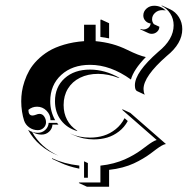

<svg xmlns="http://www.w3.org/2000/svg" viewBox="-20 -619 695 711"><path d="M58.6 -244.1Q58.6 -261.5 61.2 -279.2Q63.7 -296.9 70.8 -318.1Q77.9 -339.4 88.7 -358.5Q99.6 -377.7 118 -396.4Q136.5 -415 159.9 -429.3Q183.3 -443.6 217.2 -453.6Q251 -463.6 291.3 -466.6V-527.3H334.2V-466.6Q367.2 -463.4 395.4 -455.7Q423.6 -448 451.9 -434.1Q494.4 -413.1 520 -407.7Q474.9 -361.3 464.8 -324.5Q389.4 -378.9 313.5 -378.9Q247.6 -378.9 206.8 -341.6Q166 -304.2 166 -244.1Q166 -206.5 184.3 -173.8H167Q167 -194.3 152.3 -209.1Q137.7 -223.9 117.2 -223.9Q99.1 -223.9 85.2 -212.2Q85.2 -191.4 100.3 -191.2Q105.5 -191.2 113.2 -194.2Q120.8 -197.3 126 -197.3Q137.5 -197.3 143.9 -187.3Q150.4 -177.2 150.4 -166.3Q150.4 -154.1 141.5 -145.5Q132.6 -137 120.1 -137Q102.5 -137 88.4 -147.1Q74.2 -157.2 69.1 -172.9Q64.5 -186.8 61.5 -206.1Q58.6 -225.3 58.6 -244.1ZM84 -138.2Q100.3 -127.2 120.1 -127.2Q136 -127.2 147.6 -137.8Q159.2 -148.4 160.2 -164.1H191.2Q193.6 -160.9 196.5 -157.5H174.3Q173.3 -141.8 161.7 -131.2Q150.1 -120.6 134.3 -120.6Q119.9 -120.6 106.9 -126.5L98.9 -130.4Q130.4 -73.2 196 -42.5Q158.2 -57.4 129.8 -81.7Q101.3 -106 84 -138.2ZM172.4 -31 172.9 -33Q217.3 -12.2 272 -6.1H273.7V5.6L271.7 5.1Q234.4 -2.2 202.4 -17.1ZM183.6 -244.1Q183.6 -296.9 219.4 -329.1Q255.1 -361.3 313.5 -361.3Q368.2 -361.3 422.9 -330.6H418.7Q381.1 -345.2 343.5 -345.5Q305.4 -345.5 276.4 -331.1Q247.3 -316.7 231.4 -290.5Q215.6 -264.4 215.6 -230Q215.6 -199.5 228.4 -175.3Q241.2 -151.1 264.6 -136L266.8 -133.3Q228 -144.5 205.8 -173.8Q183.6 -203.1 183.6 -244.1ZM240.2 -124.3V-124.5Q272.7 -109.4 313.5 -109.4Q340.3 -109.4 364 -116.7Q387.7 -124 408.3 -140.5Q429 -157 441.2 -181.4L453.1 -170.9Q440.7 -147.7 420.4 -132.1Q400.1 -116.5 377 -109.6Q353.8 -102.8 327.6 -102.8Q288.6 -102.8 254.6 -117.9ZM271.7 58.6 273.7 56.6Q289.3 56.6 351.8 56.6V-5.6Q377.4 -8.3 400.8 -14.5Q424.1 -20.8 441.7 -28.6Q459.2 -36.4 474.6 -45.3Q490 -54.2 502.2 -63.1Q514.4 -72 524.4 -79.6Q534.4 -87.2 543.7 -92.9Q553 -98.6 560.3 -100.6Q479.7 -170.9 433.6 -211.4L432.6 -214.8L462.6 -200.9L594.5 -85.7Q587.4 -84.7 578.4 -79.5Q569.3 -74.2 559.2 -66.7Q549.1 -59.1 536.9 -49.9Q524.7 -40.8 508.9 -31.5Q493.2 -22.2 475.5 -13.9Q457.8 -5.6 433.8 0.9Q409.9 7.3 384 10V72.5H302ZM291.3 -21.7 305.4 -15.1V39.1H291.3ZM351.8 -482.2V-544.9L353.8 -546.9L384 -533V-478.8V-476.8Q369.6 -480 351.8 -482.2ZM479.5 -303.2Q479.5 -351.3 566.2 -427.2Q623 -472.9 623 -525.4Q623 -549.3 610.6 -568.7Q598.1 -588.1 578.1 -597.4L579.6 -598.6L609.9 -584.7Q630.1 -575.2 642.6 -555.4Q655 -535.6 655 -511.2Q655 -457.8 597.4 -411.6Q511.5 -336.2 511.5 -289.3Q511.5 -278.3 515.9 -268.3L485.8 -282.5L481.4 -288.8Q479.5 -296.1 479.5 -303.2ZM499.5 -510.3 500.7 -512Q505.6 -509.8 510.7 -509.8Q520.5 -509.8 528.7 -515.7Q536.9 -521.7 537.8 -532.2Q526.6 -533.2 518.7 -541.6Q510.7 -550 510.7 -561.5Q510.7 -576.7 522.5 -587.2Q534.2 -597.7 550.8 -597.7Q575.4 -597.7 594 -580.1L590.3 -580.8Q585.7 -581.5 580.8 -581.5Q565.2 -581.5 554.2 -571.5Q543.2 -561.5 543.2 -547.6Q543.2 -537.4 549.8 -529.5L570.1 -520Q570.1 -509 561.6 -501.3Q553.2 -493.7 541.3 -493.7Q535.2 -493.7 529.8 -496.3Z"/></svg>

Font: AgreloyS1
Style: Medium
Weight: 400
Designer: gluk
Foundry: gluk
Version: Version 0.27